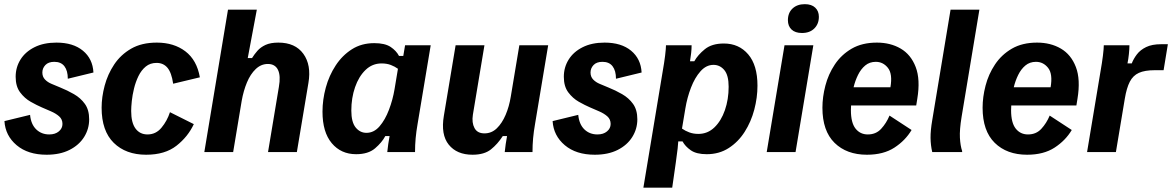

<svg xmlns="http://www.w3.org/2000/svg" viewBox="-20 -712 5488 899"><path d="M198.3 12.5Q110.8 12.5 57.9 -32.1Q5 -76.7 0.8 -145L120.8 -174.2Q125 -130 149.6 -106.2Q174.2 -82.5 210.8 -82.5Q238.3 -82.5 255.4 -96.7Q272.5 -110.8 272.5 -131.7Q272.5 -153.3 257.1 -167.1Q241.7 -180.8 218.3 -190.8L175.8 -209.2Q152.5 -219.2 123.8 -235.4Q95 -251.7 74.2 -279.6Q53.3 -307.5 53.3 -352.5Q53.3 -396.7 75.8 -432.9Q98.3 -469.2 141.2 -490.8Q184.2 -512.5 244.2 -512.5Q322.5 -512.5 368.3 -474.6Q414.2 -436.7 417.5 -372.5L297.5 -343.3Q297.5 -380.8 281.7 -401.7Q265.8 -422.5 234.2 -422.5Q206.7 -422.5 192.5 -407.5Q178.3 -392.5 178.3 -372.5Q178.3 -352.5 190.8 -339.6Q203.3 -326.7 221.7 -319.2L261.7 -302.5Q295 -289.2 326.2 -271.2Q357.5 -253.3 377.5 -225.4Q397.5 -197.5 397.5 -153.3Q397.5 -108.3 373.8 -70.4Q350 -32.5 305.4 -10Q260.8 12.5 198.3 12.5Z M664.2 12.5Q569.2 12.5 512.5 -43.3Q455.8 -99.2 455.8 -207.5Q455.8 -257.5 470 -310.8Q484.2 -364.2 514.6 -410Q545 -455.8 594.2 -484.2Q643.3 -512.5 714.2 -512.5Q794.2 -512.5 847.9 -471.7Q901.7 -430.8 915.8 -350L790.8 -320Q783.3 -371.7 764.2 -394.6Q745 -417.5 713.3 -417.5Q683.3 -417.5 662.5 -400.4Q641.7 -383.3 628.3 -355.8Q615 -328.3 607.5 -297.5Q600 -266.7 597.1 -238.8Q594.2 -210.8 594.2 -192.5Q594.2 -137.5 614.6 -110Q635 -82.5 670.8 -82.5Q710 -82.5 736.2 -114.2Q762.5 -145.8 775.8 -186.7L887.5 -130.8Q860 -71.7 806.2 -29.6Q752.5 12.5 664.2 12.5Z M936.7 0 1047.5 -666.7H1182.5L1140 -440H1160Q1170.8 -457.5 1185.4 -474.2Q1200 -490.8 1223.3 -501.7Q1246.7 -512.5 1283.3 -512.5Q1362.5 -512.5 1400.4 -460Q1438.3 -407.5 1424.2 -324.2L1370 0H1235L1285.8 -305Q1295 -356.7 1281.7 -384.6Q1268.3 -412.5 1234.2 -412.5Q1202.5 -412.5 1177.5 -388.8Q1152.5 -365 1136.2 -325.8Q1120 -286.7 1111.7 -240L1071.7 0Z M1647.5 10Q1576.7 10 1533.3 -41.7Q1490 -93.3 1490 -189.2Q1490 -245 1505.4 -301.7Q1520.8 -358.3 1551.7 -405.4Q1582.5 -452.5 1627.5 -481.2Q1672.5 -510 1732.5 -510Q1782.5 -510 1809.2 -492.1Q1835.8 -474.2 1848.3 -450H1868.3L1876.7 -500H1996.7L1935 -130Q1929.2 -96.7 1926.2 -65Q1923.3 -33.3 1923.3 0H1793.3Q1795 -16.7 1797.9 -37.5Q1800.8 -58.3 1804.2 -75H1784.2Q1768.3 -45 1736.2 -17.5Q1704.2 10 1647.5 10ZM1695.8 -90Q1730.8 -90 1757.1 -120.4Q1783.3 -150.8 1801.2 -197.9Q1819.2 -245 1827.5 -295L1843.3 -390Q1828.3 -400.8 1809.6 -407.9Q1790.8 -415 1766.7 -415Q1723.3 -415 1691.7 -384.6Q1660 -354.2 1642.5 -303.8Q1625 -253.3 1625 -194.2Q1625 -140 1645.4 -115Q1665.8 -90 1695.8 -90Z M2192.5 12.5Q2119.2 12.5 2081.2 -34.6Q2043.3 -81.7 2058.3 -170L2113.3 -500H2248.3L2194.2 -175Q2188.3 -137.5 2201.7 -112.5Q2215 -87.5 2248.3 -87.5Q2281.7 -87.5 2306.2 -111.2Q2330.8 -135 2347.5 -174.2Q2364.2 -213.3 2371.7 -260L2411.7 -500H2546.7L2485 -130Q2479.2 -96.7 2476.2 -65Q2473.3 -33.3 2473.3 0H2343.3Q2345 -16.7 2347.9 -37.5Q2350.8 -58.3 2354.2 -75H2334.2Q2310 -37.5 2278.8 -12.5Q2247.5 12.5 2192.5 12.5Z M2765 12.5Q2677.5 12.5 2624.6 -32.1Q2571.7 -76.7 2567.5 -145L2687.5 -174.2Q2691.7 -130 2716.2 -106.2Q2740.8 -82.5 2777.5 -82.5Q2805 -82.5 2822.1 -96.7Q2839.2 -110.8 2839.2 -131.7Q2839.2 -153.3 2823.8 -167.1Q2808.3 -180.8 2785 -190.8L2742.5 -209.2Q2719.2 -219.2 2690.4 -235.4Q2661.7 -251.7 2640.8 -279.6Q2620 -307.5 2620 -352.5Q2620 -396.7 2642.5 -432.9Q2665 -469.2 2707.9 -490.8Q2750.8 -512.5 2810.8 -512.5Q2889.2 -512.5 2935 -474.6Q2980.8 -436.7 2984.2 -372.5L2864.2 -343.3Q2864.2 -380.8 2848.3 -401.7Q2832.5 -422.5 2800.8 -422.5Q2773.3 -422.5 2759.2 -407.5Q2745 -392.5 2745 -372.5Q2745 -352.5 2757.5 -339.6Q2770 -326.7 2788.3 -319.2L2828.3 -302.5Q2861.7 -289.2 2892.9 -271.2Q2924.2 -253.3 2944.2 -225.4Q2964.2 -197.5 2964.2 -153.3Q2964.2 -108.3 2940.4 -70.4Q2916.7 -32.5 2872.1 -10Q2827.5 12.5 2765 12.5Z M2992.5 166.7 3083.3 -380Q3090 -417.5 3094.2 -451.2Q3098.3 -485 3098.3 -500H3218.3Q3218.3 -482.5 3216.2 -463.8Q3214.2 -445 3210.8 -425H3230.8Q3247.5 -455 3280.4 -481.7Q3313.3 -508.3 3369.2 -508.3Q3440 -508.3 3483.3 -457.5Q3526.7 -406.7 3526.7 -310.8Q3526.7 -255 3511.7 -198.3Q3496.7 -141.7 3466.7 -94.6Q3436.7 -47.5 3392.1 -18.8Q3347.5 10 3289.2 10Q3240.8 10 3214.6 -8.3Q3188.3 -26.7 3175.8 -50H3155.8Q3155 -37.5 3152.9 -16.2Q3150.8 5 3144.2 50L3127.5 166.7ZM3250 -85Q3293.3 -85 3325 -115.4Q3356.7 -145.8 3374.2 -196.2Q3391.7 -246.7 3391.7 -305.8Q3391.7 -360 3371.2 -384.2Q3350.8 -408.3 3320.8 -408.3Q3286.7 -408.3 3260 -378.3Q3233.3 -348.3 3215.4 -301.7Q3197.5 -255 3189.2 -205L3173.3 -110Q3188.3 -99.2 3207.5 -92.1Q3226.7 -85 3250 -85Z M3570 0 3653.3 -500H3788.3L3705 0ZM3735 -557.5Q3703.3 -557.5 3686.2 -573.8Q3669.2 -590 3669.2 -617.5Q3669.2 -651.7 3690.8 -672.1Q3712.5 -692.5 3748.3 -692.5Q3780 -692.5 3797.1 -676.2Q3814.2 -660 3814.2 -633.3Q3814.2 -600 3792.9 -578.8Q3771.7 -557.5 3735 -557.5Z M4039.2 12.5Q3944.2 12.5 3887.5 -43.3Q3830.8 -99.2 3830.8 -207.5Q3830.8 -257.5 3844.6 -310.8Q3858.3 -364.2 3888.8 -410Q3919.2 -455.8 3967.9 -484.2Q4016.7 -512.5 4085.8 -512.5Q4149.2 -512.5 4197.1 -484.6Q4245 -456.7 4267.5 -398.3Q4290 -340 4275 -249.2L4270 -218.3H3965Q3964.2 -206.7 3964.2 -195.8Q3964.2 -137.5 3985.8 -110Q4007.5 -82.5 4043.3 -82.5Q4081.7 -82.5 4105.8 -108.8Q4130 -135 4145 -170.8L4248.3 -103.3Q4219.2 -54.2 4167.9 -20.8Q4116.7 12.5 4039.2 12.5ZM4080.8 -422.5Q4051.7 -422.5 4031.2 -405.4Q4010.8 -388.3 3997.5 -361.2Q3984.2 -334.2 3976.7 -303.3H4149.2Q4160 -365.8 4137.5 -394.2Q4115 -422.5 4080.8 -422.5Z M4345 0Q4337.5 -31.7 4337.1 -66.2Q4336.7 -100.8 4345 -149.2L4430.8 -666.7H4565.8L4482.5 -165Q4472.5 -104.2 4474.6 -66.7Q4476.7 -29.2 4485 -5V0Z M4789.2 12.5Q4694.2 12.5 4637.5 -43.3Q4580.8 -99.2 4580.8 -207.5Q4580.8 -257.5 4594.6 -310.8Q4608.3 -364.2 4638.8 -410Q4669.2 -455.8 4717.9 -484.2Q4766.7 -512.5 4835.8 -512.5Q4899.2 -512.5 4947.1 -484.6Q4995 -456.7 5017.5 -398.3Q5040 -340 5025 -249.2L5020 -218.3H4715Q4714.2 -206.7 4714.2 -195.8Q4714.2 -137.5 4735.8 -110Q4757.5 -82.5 4793.3 -82.5Q4831.7 -82.5 4855.8 -108.8Q4880 -135 4895 -170.8L4998.3 -103.3Q4969.2 -54.2 4917.9 -20.8Q4866.7 12.5 4789.2 12.5ZM4830.8 -422.5Q4801.7 -422.5 4781.2 -405.4Q4760.8 -388.3 4747.5 -361.2Q4734.2 -334.2 4726.7 -303.3H4899.2Q4910 -365.8 4887.5 -394.2Q4865 -422.5 4830.8 -422.5Z M5070 0 5133.3 -380Q5140 -417.5 5144.2 -451.2Q5148.3 -485 5148.3 -500H5268.3Q5268.3 -482.5 5265.8 -458.8Q5263.3 -435 5259.2 -415H5279.2Q5287.5 -436.7 5303.3 -457.5Q5319.2 -478.3 5346.7 -491.7Q5374.2 -505 5416.7 -505H5448.3L5428.3 -383.3H5386.7Q5340 -383.3 5312.5 -370.8Q5285 -358.3 5270 -329.2Q5255 -300 5246.7 -250L5205 0Z"/></svg>

Font: Familjen Grotesk
Style: Bold Italic
Weight: 700
Italic angle: -9.46201°
Designer: Anders Wikstroem, Jonas Baeckman, Matilda Gysing, Kristian Moeller
Foundry: Familjen STHLM AB
Version: Version 2.002; ttfautohint (v1.8.4.7-5d5b)